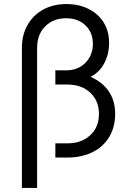

<svg xmlns="http://www.w3.org/2000/svg" viewBox="-20 -777 643 947"><path d="M307 -757Q369 -757 417 -733Q465 -709 491.5 -666Q518 -623 518 -566Q518 -509 494 -464.5Q470 -420 427 -398Q548 -343 548 -215Q548 -151 519 -102Q490 -53 436.5 -26.5Q383 0 312 0H253V-70H312Q382 -70 425 -110Q468 -150 468 -215Q468 -280 425 -320Q382 -360 312 -360H253V-430H306Q364 -430 401 -467Q438 -504 438 -561Q438 -617 401.5 -652Q365 -687 306 -687Q243 -687 203 -647Q163 -607 163 -540V150H88V-540Q88 -606 116.5 -655Q145 -704 194.5 -730.5Q244 -757 307 -757Z"/></svg>

Font: Evergrow Sans 
Style: Regular
Weight: 400
Foundry: 10Web
Version: Version 1.000